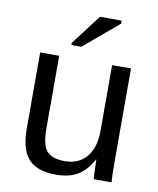

<svg xmlns="http://www.w3.org/2000/svg" viewBox="-84 -802 723 878"><g transform="rotate(10 278.0 -363.0)"><path d="M404.3 -90.3Q374 -35.6 334.2 -12.9Q294.4 9.8 235.4 9.8Q148.4 9.8 108.2 -33.4Q67.9 -76.7 67.9 -176.3V-528.3H156.2V-193.4Q156.2 -114.3 180.9 -86.2Q205.6 -58.1 265.1 -58.1Q328.6 -58.1 365.2 -101.6Q401.9 -145 401.9 -222.2V-528.3H489.7V-112.8Q489.7 -20.5 492.7 0H409.7Q409.2 -2.4 408 -22.9Q406.7 -43.5 405.8 -90.3ZM409.7 -722.2 248.5 -586.4H202.6V-596.2L308.6 -736.3H409.7Z"/></g></svg>

Font: Arimo
Style: Regular
Weight: 400
Designer: Steve Matteson
Foundry: Monotype Imaging Inc.
Version: Version 1.33